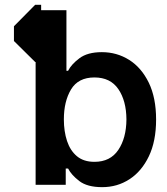

<svg xmlns="http://www.w3.org/2000/svg" viewBox="-20 -770 696 800"><path d="M126.5 -750H151.4V-727.5H256.8V-475.1H263.7Q277.3 -502 311 -527.3Q344.7 -552.7 404.3 -552.7Q466.8 -552.7 518.1 -520.5Q569.3 -488.3 599.9 -425.5Q630.4 -362.8 630.4 -272Q630.4 -181.6 600.3 -118.9Q570.3 -56.2 519.5 -23.2Q468.8 9.8 405.8 9.8Q343.3 9.8 310.1 -15.9Q276.9 -41.5 263.7 -67.9H253.9V0H128.4V-511.7H126.5L38.1 -599.1V-660.6ZM506.8 -272.5Q506.3 -350.1 473.1 -398.7Q439.9 -447.3 373.5 -447.3Q306.2 -447.3 276.1 -397.5Q246.1 -347.7 246.1 -272.5Q246.1 -222.7 259.3 -182.6Q272.5 -142.6 300.5 -119.1Q328.6 -95.7 373.5 -95.7Q439.5 -95.7 472.9 -145.3Q506.3 -194.8 506.8 -272.5Z"/></svg>

Font: Inter Semi Bold
Style: Regular
Weight: 600
Designer: Rasmus Andersson
Foundry: rsms
Version: Version 4.000;git-e0f93cc